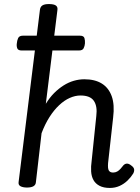

<svg xmlns="http://www.w3.org/2000/svg" viewBox="-20 -910 690 947"><path d="M522 17Q491 17 471 6.5Q451 -4 441 -22Q431 -40 429.5 -64.5Q428 -89 432 -116L455 -338Q461 -386 443 -412.5Q425 -439 377 -439Q351 -439 324 -427Q297 -415 271.5 -391Q246 -367 224 -332.5Q202 -298 185 -253L157 -11Q156 2 145 8.5Q134 15 113 15Q93 15 81 8.5Q69 2 72 -14L177 -862Q179 -877 189.5 -883.5Q200 -890 221 -890Q246 -890 256 -882.5Q266 -875 263 -859L206 -398Q225 -429 247 -451Q269 -473 293.5 -488.5Q318 -504 344 -511.5Q370 -519 396 -519Q448 -519 482 -498Q516 -477 531 -435.5Q546 -394 538 -330L513 -105Q512 -92 513 -81.5Q514 -71 520 -65Q526 -59 538 -59Q549 -59 558 -64Q567 -69 574.5 -77.5Q582 -86 589 -95Q597 -103 606.5 -103Q616 -103 627 -94Q640 -85 641.5 -75Q643 -65 637 -54Q626 -36 609 -19.5Q592 -3 570 7Q548 17 522 17ZM87 -661Q69 -661 65 -672Q61 -683 63 -696Q64 -710 69.5 -722Q75 -734 93 -734H374Q393 -734 396.5 -722Q400 -710 399 -696Q398 -683 392.5 -672Q387 -661 369 -661Z"/></svg>

Font: Playwrite GB J
Style: Italic
Weight: 400
Italic angle: -7.01216°
Designer: Veronika Burian, José Scaglione
Foundry: TypeTogether
Version: Version 1.002